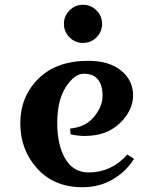

<svg xmlns="http://www.w3.org/2000/svg" viewBox="-20 -770 637 805"><path d="M351 -47Q447 -47 514 -122L542 -104Q508 -50 452 -17.5Q396 15 326 15Q207 15 136 -63.5Q65 -142 65 -253Q65 -364 140.5 -439.5Q216 -515 350 -515Q438 -515 488 -474Q538 -433 538 -370Q538 -307 482.5 -253.5Q427 -200 336 -200Q305 -200 276 -207L274 -231Q339 -237 374.5 -280.5Q410 -324 410 -368.5Q410 -413 390.5 -437Q371 -461 331.5 -461Q292 -461 256 -405Q220 -349 220 -255Q220 -161 254 -104Q288 -47 351 -47ZM271.5 -613.5Q248 -637 248 -670Q248 -703 271.5 -726.5Q295 -750 328 -750Q361 -750 384.5 -726.5Q408 -703 408 -670Q408 -637 384.5 -613.5Q361 -590 328 -590Q295 -590 271.5 -613.5Z"/></svg>

Font: Croissant One
Style: Regular
Weight: 400
Designer: Eduardo Rodriguez Tunni
Foundry: Eduardo Rodriguez Tunni
Version: Version 1.001